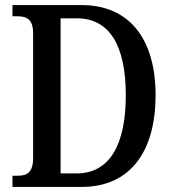

<svg xmlns="http://www.w3.org/2000/svg" viewBox="-20 -734 679 754"><path d="M29 0H301C493 0 591 -141 591 -360C591 -587 483 -714 301 -714H29V-670H48C84 -670 110 -659 110 -604V-113C110 -57 86 -44 51 -44H29ZM281 -53H218V-662H282C409 -662 474 -557 474 -360C474 -163 409 -53 281 -53Z"/></svg>

Font: Noto Serif Devanagari Condensed Medium
Style: Regular
Weight: 500
Width: 3
Designer: Universal Thirst, Indian Type Foundry and the Monotype Design Team
Foundry: Monotype Imaging Inc.
Version: Version 2.004